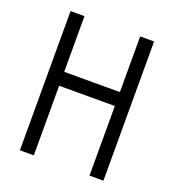

<svg xmlns="http://www.w3.org/2000/svg" viewBox="-117 -717 735 810"><g transform="rotate(20 250.0 -312.5)"><path d="M62.5 -625Q62.5 -625 62.5 0H125V-312.5H375V0H437.5Q437.5 0 437.5 -625H375Q375 -625 375 -375H125Q125 -375 125 -625Z"/></g></svg>

Font: Unifont
Style: Regular
Weight: 500
Version: Version 15.1.04